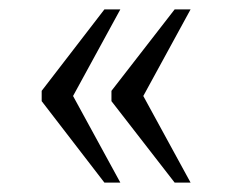

<svg xmlns="http://www.w3.org/2000/svg" viewBox="-20 -475 494 410"><path d="M353 -85 218 -259V-281L353 -455H387L286 -270L387 -85ZM203 -85 69 -259V-281L203 -455H237L136 -270L237 -85Z"/></svg>

Font: Noto Serif SemiCondensed Light
Style: Regular
Weight: 300
Width: 4
Designer: Monotype Design Team
Foundry: Monotype Imaging Inc.
Version: Version 2.013